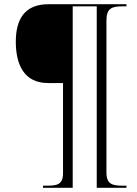

<svg xmlns="http://www.w3.org/2000/svg" viewBox="-20 -780 652 911"><path d="M184 111H325V-750H439V111H580V101H562C513 101 485 94 485 38V-682C485 -741 510 -750 563 -750H580V-760H210C97 -760 55 -689 55 -582C55 -478 91 -386 208 -386H279V41C279 95 252 101 204 101H184Z"/></svg>

Font: Noto Serif Display Light
Style: Italic
Weight: 300
Italic angle: -12°
Designer: Monotype Design Team
Foundry: Monotype Imaging Inc.
Version: Version 2.009